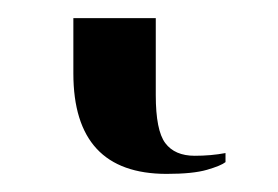

<svg xmlns="http://www.w3.org/2000/svg" viewBox="-20 48 307 212"><path d="M164 240Q193 240 208.5 235.5Q224 231 229 227V217Q213 220 195 220Q173 220 162.5 206Q152 192 152 153V68H61V129Q61 240 164 240Z"/></svg>

Font: Noto Serif Display SemiCondensed Extra
Style: Regular
Weight: 800
Width: 4
Designer: Monotype Design Team
Foundry: Monotype Imaging Inc.
Version: Version 1.900